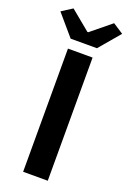

<svg xmlns="http://www.w3.org/2000/svg" viewBox="-200 -1024 730 1084"><g transform="rotate(20 164.5 -482.0)"><path d="M91 0H239V-740H91ZM86 -798H244L350 -923L287 -964L167 -866H162L43 -964L-21 -923Z"/></g></svg>

Font: Noto Sans T Chinese Bold
Style: Bold
Weight: 700
Designer: Ryoko NISHIZUKA (kana & ideographs); Paul D. Hunt (Latin, Greek & Cyrillic); Wenlong ZHANG (bopomofo); Sandoll Communica
Foundry: Adobe Systems Incorporated
Version: Version 1.000;PS 1;hotconv 1.0.78;makeotf.lib2.5.61930